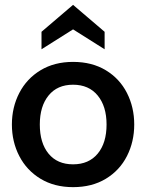

<svg xmlns="http://www.w3.org/2000/svg" viewBox="-20 -761 603 791"><path d="M29 -248Q29 -319 59.5 -378Q90 -437 147 -471.5Q204 -506 281 -506Q359 -506 416 -471.5Q473 -437 503 -378Q533 -319 533 -248Q533 -177 503 -118Q473 -59 416 -24.5Q359 10 281 10Q204 10 147 -24.5Q90 -59 59.5 -118Q29 -177 29 -248ZM419 -248Q419 -323 382.5 -367.5Q346 -412 281 -412Q216 -412 180 -367.5Q144 -323 144 -248Q144 -172 180 -128Q216 -84 281 -84Q346 -84 382.5 -128Q419 -172 419 -248ZM151 -630 281 -741 411 -630V-558L281 -640L151 -558Z"/></svg>

Font: Cabin SemiBold
Style: Regular
Weight: 600
Designer: Pablo Impallari
Foundry: Pablo Impallari. http://www.impallari.com Igino Marini. http://www.ikern.com
Version: Version 2.200